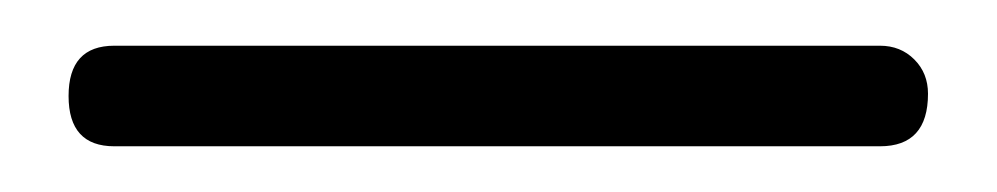

<svg xmlns="http://www.w3.org/2000/svg" viewBox="-20 -64 436 84"><path d="M365 0H30Q10 0 10 -22Q10 -44 30 -44H365Q374 -44 380 -38Q386 -32 386 -23Q386 0 365 0Z"/></svg>

Font: Glass Antiqua
Style: Regular
Weight: 400
Version: 1.001